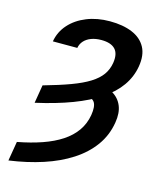

<svg xmlns="http://www.w3.org/2000/svg" viewBox="-136 -829 922 1135"><g transform="rotate(15 324.5 -262.0)"><path d="M87.9 -156.7 106.4 -268.1Q201.7 -294.9 269 -319.8Q336.4 -344.7 379.6 -371.8Q422.9 -398.9 445.8 -430.9Q468.8 -462.9 475.6 -503.9Q484.9 -561.5 458.7 -589.4Q432.6 -617.2 374 -617.2Q338.4 -617.2 311.5 -606.9Q284.7 -596.7 268.3 -578.4Q252 -560.1 247.6 -535.2H98.1Q108.4 -595.7 149.2 -641.1Q189.9 -686.5 253.2 -711.9Q316.4 -737.3 394 -737.3Q474.6 -737.3 531.2 -713.6Q587.9 -689.9 613.8 -642.3Q639.6 -594.7 627.4 -522.9Q616.2 -457.5 577.4 -402.3Q538.6 -347.2 471.7 -302.2Q404.8 -257.3 308.8 -220.9Q212.9 -184.6 87.9 -156.7ZM362.3 -278.3 409.7 -364.7Q470.2 -361.3 512 -337.4Q553.7 -313.5 571.5 -270.8Q589.4 -228 579.1 -167Q565.9 -86.4 519.8 -22.7Q473.6 41 400.6 88.1Q327.6 135.3 232.7 166.3Q137.7 197.3 26.4 212.9L46.4 94.2Q128.9 78.6 195.6 55.4Q262.2 32.2 311.5 -0.2Q360.8 -32.7 390.9 -75.7Q420.9 -118.7 430.2 -172.9Q439 -227.1 424.1 -251Q409.2 -274.9 362.3 -278.3Z"/></g></svg>

Font: Inter 28pt
Style: Bold Italic
Weight: 700
Italic angle: -9.3988°
Designer: Rasmus Andersson
Foundry: rsms
Version: Version 4.001;git-66647c0bb